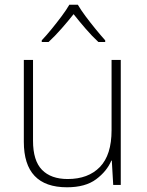

<svg xmlns="http://www.w3.org/2000/svg" viewBox="-20 -784 622 814"><path d="M492 -530V0H460L454 -103H452Q433 -58 387.5 -24Q342 10 264 10Q81 10 81 -183V-530H120V-187Q120 -103 158 -64Q196 -25 267 -25Q354 -25 403.5 -76Q453 -127 453 -232V-530ZM310 -764Q322 -743 342.5 -715.5Q363 -688 385.5 -660.5Q408 -633 426 -613V-606H397Q370 -631 342 -663.5Q314 -696 292 -724Q270 -696 241.5 -663.5Q213 -631 186 -606H157V-613Q176 -633 198.5 -660.5Q221 -688 241.5 -715.5Q262 -743 274 -764Z"/></svg>

Font: Noto Sans Khmer UI ExtraLight
Style: Regular
Weight: 200
Designer: Danh Hong and the Monotype Design Team
Foundry: Monotype Imaging Inc.
Version: Version 2.002; ttfautohint (v1.8.4.7-5d5b)